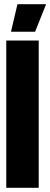

<svg xmlns="http://www.w3.org/2000/svg" viewBox="-20 -893 239 913"><path d="M9.8 -700.2H164.1V0H9.8ZM32.2 -742.2 63 -873H199.2L147 -742.2Z"/></svg>

Font: Quaderni
Style: Regular
Weight: 400
Designer: Romain Laurent, Daphné Lejeune, Alexandre D’Hubert
Foundry: ESAD Valence
Version: Version 1.000;FEAKit 1.0